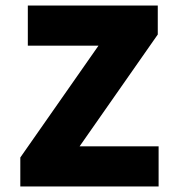

<svg xmlns="http://www.w3.org/2000/svg" viewBox="-20 -670 640 690"><path d="M53 0V-104L334 -506H80V-650H547V-546L266 -144H550V0Z"/></svg>

Font: TypoPRO Source Code Pro
Style: Regular
Weight: 900
Monospace: yes
Designer: Paul D. Hunt, Teo Tuominen
Foundry: Adobe Systems Incorporated
Version: Version 2.010;PS 1.0;hotconv 1.0.84;makeotf.lib2.5.63406